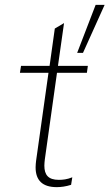

<svg xmlns="http://www.w3.org/2000/svg" viewBox="-20 -764 450 790"><path d="M213.5 6C230.5 6 250.5 3.5 272.5 -3.5L277.5 -34.5C255.5 -25.5 237.5 -24 222 -24C178.5 -24 162.5 -44.5 162.5 -82.5C162.5 -90.5 163.5 -99 164.5 -108.5L214.5 -464.5H337.5L341.5 -493H218.5L243.5 -669L205.5 -646.5L184 -493H66.5L62 -464.5H179.5L128.5 -102.5C127.5 -93.5 126.5 -84 126.5 -75.5C126.5 -21.5 155 6 213.5 6ZM297.5 -546.5H321.5L410.5 -744H373.5Z"/></svg>

Font: HK Grotesk ExtraLight
Style: Italic
Weight: 200
Italic angle: -16°
Designer: Alfredo Marco Pradil
Foundry: Hanken Design Co.
Version: Version 3.001;FEAKit 1.0